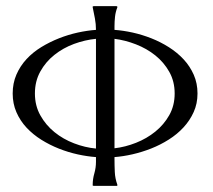

<svg xmlns="http://www.w3.org/2000/svg" viewBox="-20 -608 696 628"><path d="M354.5 -87.9Q354.5 -66.4 355.5 -45.4Q356.4 -24.4 363.8 -3.9V-1L362.8 0H286.6Q286.1 0 284.9 -0.5Q283.7 -1 283.2 -1V-3.9Q283.2 -22.5 288.6 -41Q293.9 -59.6 293.9 -78.6V-94.2Q265.6 -96.2 234.4 -103Q203.1 -109.9 172.9 -121.8Q142.6 -133.8 115.2 -150.9Q87.9 -168 66.9 -190.4Q45.9 -212.9 33.7 -241Q21.5 -269 21.5 -302.2Q21.5 -335.9 33.7 -364Q45.9 -392.1 66.7 -414.6Q87.4 -437 115 -453.9Q142.6 -470.7 172.9 -482.7Q203.1 -494.6 234.4 -501.5Q265.6 -508.3 293.9 -510.3Q293.9 -529.8 290.5 -547.4Q287.1 -564.9 283.2 -584V-586.9Q283.7 -586.9 284.9 -587.4Q286.1 -587.9 286.6 -587.9H361.3L362.8 -586.9H363.8V-584Q357.9 -568.8 356.2 -553.2Q354.5 -537.6 354.5 -522V-510.3Q382.8 -508.3 413.8 -501.5Q444.8 -494.6 475.1 -482.7Q505.4 -470.7 532.7 -453.4Q560.1 -436 580.8 -413.6Q601.6 -391.1 613.8 -363.3Q626 -335.4 626 -302.2Q626 -269 613.5 -241.5Q601.1 -213.9 580.3 -191.4Q559.6 -168.9 532.2 -151.6Q504.9 -134.3 474.6 -122.3Q444.3 -110.4 413.3 -103.3Q382.3 -96.2 354.5 -94.2ZM94.2 -302.2Q94.2 -262.2 112.1 -230.5Q129.9 -198.7 158.2 -175.8Q186.5 -152.8 222.2 -139.2Q257.8 -125.5 293.9 -122.1V-481Q257.8 -477.5 222.2 -464.4Q186.5 -451.2 158 -428.5Q129.4 -405.8 111.8 -374Q94.2 -342.3 94.2 -302.2ZM551.3 -302.2Q551.3 -341.8 533.7 -373Q516.1 -404.3 488 -426.8Q460 -449.2 424.8 -462.9Q389.6 -476.6 354.5 -481V-123Q389.6 -127 424.8 -140.9Q460 -154.8 488 -177.5Q516.1 -200.2 533.7 -231.4Q551.3 -262.7 551.3 -302.2Z"/></svg>

Font: CAT Linz
Style: Regular
Weight: 400
Designer: Peter Wiegel
Foundry: Peter Wiegel
Version: Version 1.08